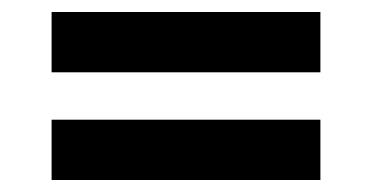

<svg xmlns="http://www.w3.org/2000/svg" viewBox="-20 -496 620 320"><path d="M66 -476H514V-375.5H66ZM66 -296.5H514V-196H66Z"/></svg>

Font: Lato
Style: Regular
Weight: 800
Designer: Lukasz Dziedzic with Adam Twardoch and Botio Nikoltchev
Foundry: tyPoland Lukasz Dziedzic
Version: Version 2.015; 2015-08-06; http://www.latofonts.com/; ttfaut